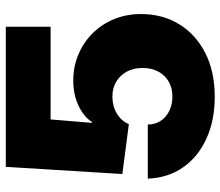

<svg xmlns="http://www.w3.org/2000/svg" viewBox="-70 -698 778 678"><g transform="rotate(-90 319.0 -359.0)"><path d="M316.4 10.3Q232.4 10.3 168 -19.3Q103.5 -48.8 66.7 -102.1Q29.8 -155.3 27.3 -226.1H218.3Q218.3 -200.2 231.4 -180.4Q244.6 -160.6 267.1 -149.9Q289.6 -139.2 316.9 -139.2Q347.2 -139.2 369.6 -152.1Q392.1 -165 405 -188.7Q418 -212.4 418 -244.1Q418 -276.4 405 -300.3Q392.1 -324.2 369.4 -337.6Q346.7 -351.1 316.9 -351.1Q283.2 -351.1 257.1 -335.4Q231 -319.8 219.7 -293L43.5 -315.9L68.8 -727.5H563.5V-569.3H236.3L224.1 -423.3H227.1Q246.1 -452.6 285.2 -470.9Q324.2 -489.3 374 -489.3Q422.4 -489.3 465.1 -471.4Q507.8 -453.6 540 -421.4Q572.3 -389.2 590.3 -345.5Q608.4 -301.8 608.4 -250Q608.4 -173.8 572.3 -115Q536.1 -56.2 470.5 -22.9Q404.8 10.3 316.4 10.3Z"/></g></svg>

Font: Inter 20pt Black
Style: Regular
Weight: 900
Version: Version 4.001;git-66647c0bb